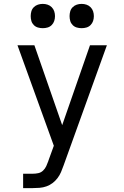

<svg xmlns="http://www.w3.org/2000/svg" viewBox="-20 -763 640 988"><path d="M99 205V131H148Q163 131 177 128Q191 125 201.5 115Q212 105 218 92Q224 79 229 65Q229 64 229 64Q229 64 229 64L257 -13L70 -530H157L300 -119L443 -530H530L307 89Q301 106 294 122.5Q287 139 276 153.5Q265 168 250.5 179Q236 190 219 196Q202 202 184 203.5Q166 205 148 205ZM400 -618Q387 -618 375 -621.5Q363 -625 354 -634Q345 -643 341.5 -655Q338 -667 338 -680Q338 -693 341.5 -705Q345 -717 354 -726Q363 -735 375 -739Q387 -743 400 -743Q413 -743 425 -739Q437 -735 446 -726Q455 -717 459 -705Q463 -693 463 -680Q463 -667 459 -655Q455 -643 446 -634Q437 -625 425 -621.5Q413 -618 400 -618ZM200 -618Q187 -618 175 -621.5Q163 -625 154 -634Q145 -643 141.5 -655Q138 -667 138 -680Q138 -693 141.5 -705Q145 -717 154 -726Q163 -735 175 -739Q187 -743 200 -743Q213 -743 225 -739Q237 -735 246 -726Q255 -717 259 -705Q263 -693 263 -680Q263 -667 259 -655Q255 -643 246 -634Q237 -625 225 -621.5Q213 -618 200 -618Z"/></svg>

Font: Iosevka Mono
Style: Regular
Weight: 400
Designer: Belleve Invis
Foundry: Belleve Invis
Version: Version 11.1.1